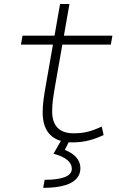

<svg xmlns="http://www.w3.org/2000/svg" viewBox="-20 -694 626 949"><path d="M338.4 9.8C401.9 9.8 448.7 -6.3 492.2 -26.4L482.9 -68.4C428.2 -43.5 395 -35.2 342.8 -35.2C273.9 -35.2 237.8 -72.3 237.8 -143.1C237.8 -184.6 242.7 -214.8 255.4 -287.1L288.1 -473.6H527.8L535.6 -517.6H295.9L323.2 -674.3H276.9L249.5 -517.6H91.3L83.5 -473.6H241.7L209 -287.1C196.3 -214.4 190.9 -181.6 190.9 -138.2C190.9 -62.5 221.2 -15.1 280.8 2.4L244.6 65.9C304.2 81.5 335 106.9 335 140.1C335 176.3 289.1 194.8 200.7 194.8L193.4 234.4C314.5 234.4 377.4 201.2 377.4 137.2C377.4 98.1 351.1 66.9 300.3 46.9L319.3 9.3C325.2 9.8 331.5 9.8 338.4 9.8Z"/></svg>

Font: Cascadia Code PL ExtraLight
Style: Italic
Weight: 200
Italic angle: -10°
Monospace: yes
Designer: Aaron Bell
Foundry: Saja Typeworks
Version: Version 2404.023